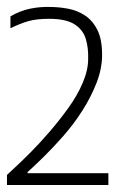

<svg xmlns="http://www.w3.org/2000/svg" viewBox="-23 -1082 341 551"><path d="M-3 -580Q1 -584 19 -600.5Q37 -617 63.5 -643.5Q90 -670 118.5 -703Q147 -736 173 -772Q199 -808 214.5 -844.5Q230 -881 230 -913Q231 -945 223 -971Q215 -997 190.5 -1012.5Q166 -1028 118 -1028Q82 -1028 59 -1021.5Q36 -1015 7 -1001V-1035Q34 -1051 63 -1057Q92 -1063 120 -1062Q146 -1062 172.5 -1057Q199 -1052 221 -1037.5Q243 -1023 256.5 -996Q270 -969 270 -925Q270 -885 254 -844Q238 -803 213 -764Q188 -725 158.5 -691.5Q129 -658 102 -631.5Q75 -605 56 -588V-585H288V-551H-3Z"/></svg>

Font: Matangi Light
Style: Regular
Weight: 400
Version: Version 3.002